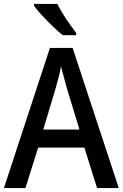

<svg xmlns="http://www.w3.org/2000/svg" viewBox="-20 -1054 627 981"><path d="M476 -93 411 -300H175L110 -93H0L235 -809H351L587 -93ZM322 -602Q317 -623 307 -657.5Q297 -692 292 -715Q287 -688 278.5 -655Q270 -622 264 -602L201 -392H386ZM273 -1034Q284 -1012 301 -984Q318 -956 336.5 -930Q355 -904 369 -886V-874H301Q279 -891 249.5 -919.5Q220 -948 193.5 -976.5Q167 -1005 154 -1024V-1034Z"/></svg>

Font: Noto Sans Telugu UI SemiCondensed Medium
Style: Regular
Weight: 500
Width: 4
Designer: Jelle Bosma - Monotype Design Team
Foundry: Monotype Imaging Inc.
Version: Version 2.005; ttfautohint (v1.8.4.7-5d5b)